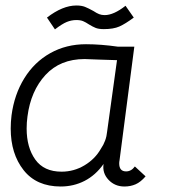

<svg xmlns="http://www.w3.org/2000/svg" viewBox="-20 -669 628 699"><path d="M19 -201Q19 -225 22 -249Q32 -325 68.5 -384Q105 -443 163 -475.5Q221 -508 293 -508Q347 -508 410 -499H469L415 -84Q414 -80 414 -74Q414 -45 439 -45Q458 -45 471 -63L510 -27Q492 -6 473.5 2Q455 10 433 10Q398 10 375 -14.5Q352 -39 357 -72Q328 -31 288 -10.5Q248 10 201 10Q113 10 66 -49.5Q19 -109 19 -201ZM347 -127Q367 -156 370 -190L406 -450L342 -452L288 -454Q199 -454 145.5 -396Q92 -338 80 -245Q77 -223 77 -201Q77 -132 108.5 -88Q140 -44 204 -44Q249 -44 287.5 -67Q326 -90 347 -127ZM258 -649Q277 -649 289.5 -644Q302 -639 320 -629Q332 -621 341 -617.5Q350 -614 361 -614Q394 -614 437 -648L467 -605Q436 -582 414.5 -572.5Q393 -563 358 -563Q339 -563 328 -567.5Q317 -572 304 -580Q292 -588 282.5 -592Q273 -596 258 -596Q240 -596 223 -589Q206 -582 180 -562L151 -605Q208 -649 258 -649Z"/></svg>

Font: Bellota
Style: Italic
Weight: 400
Italic angle: -7.5°
Designer: Kemie Guaida
Foundry: Kemie Guaida
Version: Version 4.001